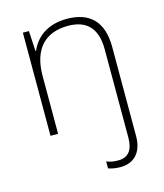

<svg xmlns="http://www.w3.org/2000/svg" viewBox="-116 -627 813 953"><g transform="rotate(-15 291.0 -150.0)"><path d="M386 240C452 240 499 197 499 112V-347C499 -479 433 -540 316 -540C212 -540 154 -486 129 -426H126L120 -530H89V0H128V-297C128 -437 198 -505 313 -505C407 -505 460 -456 460 -345V109C460 172 434 205 384 205C363 205 343 203 323 194V230C339 236 360 240 386 240Z"/></g></svg>

Font: Noto Sans Georgian ExtraLight
Style: Regular
Weight: 200
Designer: Monotype Design Team, Akaki Razmadze
Foundry: Google LLC
Version: Version 2.005